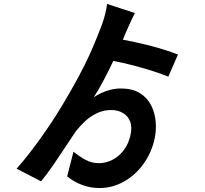

<svg xmlns="http://www.w3.org/2000/svg" viewBox="-20 -865 1040 972"><path d="M593 -417Q650 -417 687.5 -394Q725 -371 744.5 -333Q764 -295 768 -250.5Q772 -206 763 -164Q747 -91 705.5 -34Q664 23 606 55Q548 87 483 87Q440 87 398 72Q356 57 320 28L352 -97Q383 -72 413.5 -55.5Q444 -39 481 -39Q515 -39 547.5 -55Q580 -71 604.5 -102Q629 -133 640 -178Q650 -222 638.5 -250.5Q627 -279 601.5 -293.5Q576 -308 543 -308Q503 -308 469.5 -291.5Q436 -275 409.5 -250Q383 -225 363 -199Q341 -167 311 -121Q281 -75 249 -28.5Q217 18 188 53L64 -11Q96 -47 127.5 -87.5Q159 -128 188.5 -169.5Q218 -211 245 -252Q272 -293 294 -330Q330 -390 358 -440.5Q386 -491 409 -537Q432 -583 452.5 -631.5Q473 -680 494 -735Q503 -758 511.5 -790Q520 -822 522 -845L663 -799Q657 -788 648 -769Q639 -750 631 -732Q623 -714 618 -702Q592 -639 563.5 -577.5Q535 -516 507 -463Q479 -410 455 -373Q470 -383 491.5 -393.5Q513 -404 539 -410.5Q565 -417 593 -417ZM488 -567 530 -676Q603 -665 662.5 -652Q722 -639 775.5 -624Q829 -609 881 -589L832 -477Q783 -497 722.5 -515Q662 -533 600.5 -547Q539 -561 488 -567Z"/></svg>

Font: Noto Sans SC Thin
Style: Bold
Weight: 700
Version: Version 2.004-H2;hotconv 1.0.118;makeotfexe 2.5.65603